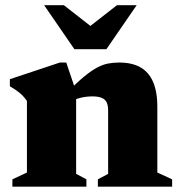

<svg xmlns="http://www.w3.org/2000/svg" viewBox="-20 -700 676 720"><path d="M265.5 -356V-48L304 -27.5V0H26.5V-27.5L81 -53V-321.5Q68.5 -339.5 53.2 -352Q38 -364.5 17 -376.5V-403L204.5 -465.5H228.5ZM347 -27.5 385.5 -48V-285.5Q385.5 -305 379.8 -316.5Q374 -328 361 -333.2Q348 -338.5 327 -338.5Q303.5 -338.5 283 -333.5Q262.5 -328.5 245.5 -319.5L226.5 -348Q265 -387.5 293.2 -411Q321.5 -434.5 343.5 -446.2Q365.5 -458 385.5 -461.8Q405.5 -465.5 427.5 -465.5Q500 -465.5 535 -424.2Q570 -383 570 -300.5V-53L625.5 -27.5V0H347ZM349.5 -579H288.5L418.5 -680.5H492.5L379 -515.5H259L145.5 -680.5H219.5Z"/></svg>

Font: Newsreader 16pt 16pt ExtraBold
Style: Regular
Weight: 800
Version: Version 1.003